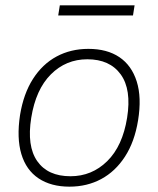

<svg xmlns="http://www.w3.org/2000/svg" viewBox="-20 -691 593 719"><path d="M240 8Q171 8 124.5 -23Q78 -54 60 -114Q42 -174 55 -260Q68 -340 103.5 -395.5Q139 -451 192 -479.5Q245 -508 311 -508Q381 -508 427 -477Q473 -446 492 -386Q511 -326 497 -240Q484 -160 448 -104.5Q412 -49 359 -20.5Q306 8 240 8ZM244 -31Q324 -31 381.5 -87.5Q439 -144 456 -250Q473 -356 432 -412.5Q391 -469 307 -469Q227 -469 170.5 -412.5Q114 -356 97 -250Q80 -144 119.5 -87.5Q159 -31 244 -31ZM198 -633 204 -671H484L478 -633Z"/></svg>

Font: Mulish ExtraLight ExtraLight
Style: Italic
Weight: 250
Italic angle: -9°
Version: Version 3.603